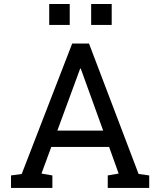

<svg xmlns="http://www.w3.org/2000/svg" viewBox="-20 -925 789 945"><path d="M34.2 0V-61.5L86.9 -68.8L335.4 -710.9H418L662.1 -68.8L714.4 -61.5V0H510.3V-61.5L564 -70.8L517.1 -201.7H232.4L184.1 -70.8L237.8 -61.5V0ZM262.2 -282.2H487.8L383.3 -571.3L377.4 -587.4H374.5L368.7 -571.3ZM428.7 -802.2V-905.3H529.8V-802.2ZM222.2 -802.2V-905.3H323.2V-802.2Z"/></svg>

Font: Roboto Slab LO
Style: Regular
Weight: 400
Designer: Google
Version: Version 2.000